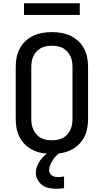

<svg xmlns="http://www.w3.org/2000/svg" viewBox="-20 -941 640 1184"><path d="M300 8Q271 8 241.5 3Q212 -2 185.5 -14.5Q159 -27 137.5 -47Q116 -67 102 -93Q88 -119 82.5 -148Q77 -177 77 -206V-529Q77 -558 82.5 -587Q88 -616 102 -642Q116 -668 137.5 -688Q159 -708 185.5 -720.5Q212 -733 241.5 -738Q271 -743 300 -743Q329 -743 358.5 -738Q388 -733 414.5 -720.5Q441 -708 462.5 -688Q484 -668 498 -642Q512 -616 517.5 -587Q523 -558 523 -529V-206Q523 -177 517.5 -148Q512 -119 498 -93Q484 -67 462.5 -47Q441 -27 414.5 -14.5Q388 -2 358.5 3Q329 8 300 8ZM300 -76Q317 -76 334.5 -79Q352 -82 367 -90Q382 -98 394 -111Q406 -124 413.5 -139.5Q421 -155 424 -172Q427 -189 427 -206V-529Q427 -546 424 -563Q421 -580 413.5 -595.5Q406 -611 394 -624Q382 -637 367 -645Q352 -653 334.5 -656Q317 -659 300 -659Q283 -659 265.5 -656Q248 -653 233 -645Q218 -637 206 -624Q194 -611 186.5 -595.5Q179 -580 176 -563Q173 -546 173 -529V-206Q173 -189 176 -172Q179 -155 186.5 -139.5Q194 -124 206 -111Q218 -98 233 -90Q248 -82 265.5 -79Q283 -76 300 -76ZM326 223Q304 223 282 218.5Q260 214 241.5 201Q223 188 212 167.5Q201 147 201 125Q201 105 208 86Q215 67 226.5 50Q238 33 253 19.5Q268 6 285 -6L289 -8H352V0Q338 8 326 20Q314 32 305.5 46Q297 60 290 75.5Q283 91 283 107Q283 117 287.5 126.5Q292 136 300.5 141.5Q309 147 318.5 149Q328 151 338 151Q348 151 357 150Q366 149 375 147V219Q363 221 351 222Q339 223 326 223ZM128 -849V-921H472V-849Z"/></svg>

Font: Iosevka Fixed Medium Extended
Style: Regular
Weight: 500
Width: 7
Monospace: yes
Designer: Belleve Invis
Foundry: Belleve Invis
Version: Version 24.1.1; ttfautohint (v1.8.4)